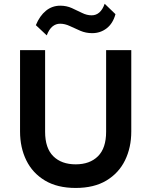

<svg xmlns="http://www.w3.org/2000/svg" viewBox="-20 -960 785 996"><path d="M372.5 15Q277.5 15 213.2 -23.5Q149 -62 116.5 -128.2Q84 -194.5 84 -278V-700H214V-276.5Q214 -191.5 256.5 -149.5Q299 -107.5 372.5 -107.5Q446 -107.5 488.2 -149.5Q530.5 -191.5 530.5 -276.5V-700H661V-278Q661 -194.5 628.5 -128.2Q596 -62 532 -23.5Q468 15 372.5 15ZM222.5 -776.5 166 -829.5Q186 -878 218.2 -904.2Q250.5 -930.5 292.5 -930.5Q325 -930.5 352.8 -918Q380.5 -905.5 405.5 -893Q430.5 -880.5 455.5 -880.5Q478.5 -880.5 495.5 -895.5Q512.5 -910.5 523 -940.5L579 -886.5Q566 -838.5 533.5 -813.2Q501 -788 458 -788Q425.5 -788 397 -800.2Q368.5 -812.5 342.5 -824.8Q316.5 -837 292 -837Q269.5 -837 252 -822.5Q234.5 -808 222.5 -776.5Z"/></svg>

Font: Geologica EX Med
Style: Regular
Weight: 500
Designer: Sindre Bremnes, Frode Helland
Foundry: Monokrom Skriftforlag AS
Version: Version 1.010;gftools[0.9.28]